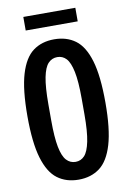

<svg xmlns="http://www.w3.org/2000/svg" viewBox="-96 -920 659 989"><g transform="rotate(-10 234.0 -425.5)"><path d="M234 12Q169 12 123.5 -22Q78 -56 54 -136.5Q30 -217 30 -355Q30 -495 54 -575Q78 -655 123.5 -688.5Q169 -722 234 -722Q299 -722 344.5 -688.5Q390 -655 414 -575Q438 -495 438 -355Q438 -217 414 -136.5Q390 -56 344.5 -22Q299 12 234 12ZM234 -81Q262 -81 281 -101.5Q300 -122 310.5 -173Q321 -224 321 -314V-397Q321 -487 310.5 -537.5Q300 -588 281 -608.5Q262 -629 234 -629Q206 -629 186.5 -608.5Q167 -588 157 -537.5Q147 -487 147 -397V-314Q147 -224 157 -173.5Q167 -123 186.5 -102Q206 -81 234 -81ZM98 -792V-863H370V-792Z"/></g></svg>

Font: Special Gothic Condensed One
Style: Regular
Weight: 400
Designer: Alistair McCready
Foundry: Monolith
Version: Version 1.010; ttfautohint (v1.8.4.7-5d5b)